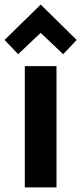

<svg xmlns="http://www.w3.org/2000/svg" viewBox="-36 -816 354 836"><path d="M72 0V-528H210V0ZM-16 -642 141 -796 298 -642 239 -580 141 -673 43 -580Z"/></svg>

Font: Oxanium ExtraLight
Style: Bold
Weight: 700
Version: Version 2.000